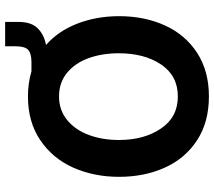

<svg xmlns="http://www.w3.org/2000/svg" viewBox="-64 -782 853 766"><g transform="rotate(-90 363.0 -398.5)"><path d="M78 -534Q115 -616 187.5 -665Q260 -714 362 -714Q414 -714 462 -700H499Q532 -700 547 -712.5Q562 -725 562 -767V-805H659V-751Q659 -700 633 -674.5Q607 -649 567 -642Q623 -593 652.5 -516.5Q682 -440 682 -350Q682 -249 645 -167.5Q608 -86 535.5 -39Q463 8 362 8Q259 8 186.5 -39.5Q114 -87 77.5 -168.5Q41 -250 41 -350Q41 -451 78 -534ZM234 -183Q279 -116 362 -116Q444 -116 489 -182.5Q534 -249 534 -352Q534 -418 514.5 -472Q495 -526 456 -558Q417 -590 362 -590Q307 -590 267.5 -557.5Q228 -525 208 -471Q188 -417 188 -351Q188 -250 234 -183Z"/></g></svg>

Font: Lopes Sans
Style: Bold
Weight: 700
Designer: Gabriel Lam, Diego Maldonado
Foundry: TypeRant, Foresti Design
Version: Version 4.000